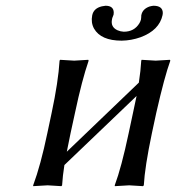

<svg xmlns="http://www.w3.org/2000/svg" viewBox="-20 -638 617 661"><path d="M539.6 -585.9Q528.3 -533.7 463.9 -509.8Q432.1 -498.5 398.9 -498Q327.6 -498 303.7 -539.6Q292.5 -560.1 297.4 -585Q302.2 -609.4 330.6 -616.2Q337.4 -617.7 343.3 -618.2Q370.6 -618.2 371.6 -595.7Q371.6 -591.3 371.1 -587.9Q369.6 -582.5 368.2 -580.1Q366.2 -576.2 365.7 -571.8Q359.9 -544.9 384.8 -533.7Q395 -529.3 406.2 -528.8Q442.4 -528.8 460 -558.1Q463.9 -564.9 465.3 -570.8Q466.3 -577.6 466.3 -580.1Q465.8 -583 466.8 -586.9Q471.2 -607.4 495.1 -615.7Q502.4 -617.7 508.3 -618.2Q540.5 -618.2 540.5 -592.8Q540 -588.9 539.6 -585.9ZM238.3 -250 223.1 -180.2Q214.8 -140.6 210 -115.7L458 -353.5Q464.4 -395.5 466.3 -429.2L467.8 -432.1Q469.7 -432.1 516.1 -429.2L564.9 -432.1L566.4 -429.2Q546.4 -374.5 518.1 -250L502.9 -179.2Q478.5 -63 475.1 0L472.2 2.9Q470.2 2.9 424.8 0L375.5 2.9L375 0Q397.9 -61 422.9 -179.2L438 -250Q445.3 -285.2 450.2 -307.6L201.7 -69.8Q195.8 -33.2 193.8 0L191.4 2.9Q189.5 2.9 144 0L94.2 2.9V0Q120.1 -69.8 143.1 -180.2L157.7 -249Q180.7 -356.9 185.1 -429.2L187 -432.1Q189 -432.1 235.4 -429.2L283.7 -432.1L285.2 -429.2Q262.2 -362.8 238.3 -250Z"/></svg>

Font: Linux Biolinum Capitals O
Style: Italic Samll Caps
Weight: 400
Italic angle: -12°
Designer: Philipp H. Poll
Foundry: Philipp H. Poll
Version: Version 0.6.2